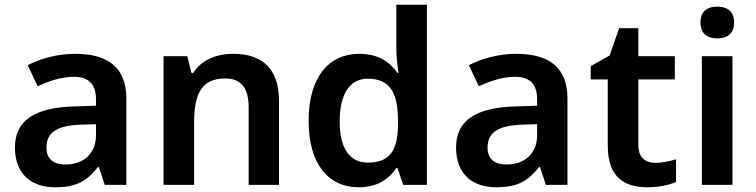

<svg xmlns="http://www.w3.org/2000/svg" viewBox="-20 -780 3190 810"><path d="M297 -553C223 -553 151 -533 97 -505L139 -416C187 -438 238 -456 292 -456C350 -456 385 -429 385 -361V-334L292 -331C125 -326 43 -271 43 -158C43 -43 115 10 212 10C303 10 346 -16 393 -75H397L422 0H513V-364C513 -493 438 -553 297 -553ZM320 -254 385 -256V-210C385 -129 329 -86 256 -86C208 -86 176 -107 176 -157C176 -215 211 -250 320 -254Z M963 -553C895 -553 830 -528 795 -472H788L770 -543H670V0H799V-264C799 -383 830 -449 930 -449C998 -449 1029 -408 1029 -327V0H1157V-354C1157 -493 1084 -553 963 -553Z M1493 10C1574 10 1622 -26 1652 -71H1657L1681 0H1781V-760H1652V-572C1652 -537 1658 -493 1661 -473H1656C1625 -518 1576 -553 1496 -553C1368 -553 1282 -456 1282 -270C1282 -86 1367 10 1493 10ZM1532 -94C1455 -94 1413 -154 1413 -268C1413 -382 1455 -448 1531 -448C1629 -448 1659 -384 1659 -269V-253C1658 -146 1625 -94 1532 -94Z M2158 -553C2084 -553 2012 -533 1958 -505L2000 -416C2048 -438 2099 -456 2153 -456C2211 -456 2246 -429 2246 -361V-334L2153 -331C1986 -326 1904 -271 1904 -158C1904 -43 1976 10 2073 10C2164 10 2207 -16 2254 -75H2258L2283 0H2374V-364C2374 -493 2299 -553 2158 -553ZM2181 -254 2246 -256V-210C2246 -129 2190 -86 2117 -86C2069 -86 2037 -107 2037 -157C2037 -215 2072 -250 2181 -254Z M2744 -93C2702 -93 2673 -117 2673 -167V-445H2827V-543H2673V-661H2592L2552 -546L2472 -501V-445H2544V-166C2544 -29 2617 10 2711 10C2759 10 2804 0 2832 -12V-108C2806 -100 2775 -93 2744 -93Z M3006 -752C2967 -752 2935 -735 2935 -685C2935 -636 2967 -618 3006 -618C3045 -618 3077 -636 3077 -685C3077 -735 3045 -752 3006 -752ZM3070 -543H2941V0H3070Z"/></svg>

Font: Noto Sans Thaana SemiBold
Style: Regular
Weight: 600
Designer: David Williams
Foundry: Google Inc.
Version: Version 3.001